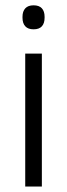

<svg xmlns="http://www.w3.org/2000/svg" viewBox="-20 -684 246 704"><path d="M72.5 0V-487.5H133.5V0ZM103 -576.5Q83 -576.5 72.8 -587.5Q62.5 -598.5 62.5 -619V-622.5Q62.5 -642.5 72.8 -653.5Q83 -664.5 103 -664.5Q123.5 -664.5 133.5 -653.5Q143.5 -642.5 143.5 -622.5V-619Q143.5 -598.5 133.5 -587.5Q123.5 -576.5 103 -576.5Z"/></svg>

Font: Anek Latin Light
Style: Regular
Weight: 300
Designer: Yesha Goshar
Foundry: Ek Type
Version: Version 1.003